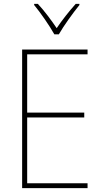

<svg xmlns="http://www.w3.org/2000/svg" viewBox="-20 -969 528 989"><path d="M260 -792H283C308 -836 355 -901 389 -943V-949H370C334 -909 299 -864 272 -824C245 -864 208 -914 175 -949H156V-943C187 -906 235 -837 260 -792ZM431 0V-25H120V-364H414V-389H120V-689H431V-714H94V0Z"/></svg>

Font: Noto Sans Lao SemiCondensed Thin
Style: Regular
Weight: 100
Width: 4
Designer: Monotype Design Team
Foundry: Monotype Imaging Inc.
Version: Version 2.003